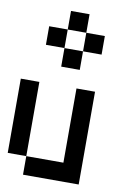

<svg xmlns="http://www.w3.org/2000/svg" viewBox="-98 -1060 695 1019"><g transform="rotate(10 250.0 -550.0)"><path d="M0 -200V-600H100V-200ZM100 -200H300V-600H400V-100H100ZM100 -800V-900H200V-800ZM200 -700V-800H300V-700ZM200 -900V-1000H300V-900ZM300 -900H400V-800H300Z"/></g></svg>

Font: GalmuriMono9 Regular
Style: Regular
Weight: 400
Designer: Lee Minseo (quiple)
Version: Version 2.399;hotconv 1.1.1;makeotfexe 2.6.0 DEVELOPMENT